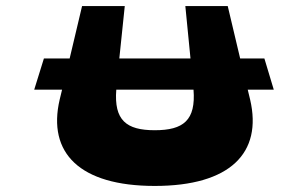

<svg xmlns="http://www.w3.org/2000/svg" viewBox="-20 -597 1017 634"><path d="M364 -301H619C627 -200 586 -167 491 -167C397 -167 356 -200 364 -301ZM798 -301H884L853 -404H773L732 -577H592L609 -404H374L392 -577H251L210 -404H125L93 -301H185L177 -268C136 -92 243 17 491 17C740 17 847 -92 806 -268Z"/></svg>

Font: Hussar Milosc
Style: Bold
Weight: 700
Foundry: Cannot Into Space Fonts
Version: Version 1.02